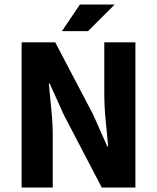

<svg xmlns="http://www.w3.org/2000/svg" viewBox="-20 -842 705 862"><path d="M77.1 -651.9H228L397.9 -328.1L461.9 -184.1H465.8Q460.9 -235.8 454.6 -299.8Q448.2 -363.8 448.2 -421.9V-651.9H587.9V0H437L267.1 -325.2L203.1 -466.8H199.2Q204.1 -412.1 210.4 -350.6Q216.8 -289.1 216.8 -231V0H77.1ZM375 -702.1H257.8L338.9 -821.8H495.1Z"/></svg>

Font: SourceSansPro-Bold
Style: Bold
Weight: 700
Designer: Paul D. Hunt
Foundry: Adobe Systems Incorporated
Version: Version 1.050;PS Version 1.000;hotconv 1.0.70;makeotf.lib2.5